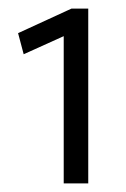

<svg xmlns="http://www.w3.org/2000/svg" viewBox="-20 -871 293 446"><path d="M146 -851H185V-445H128V-787L35 -745L22 -794Z"/></svg>

Font: Ek Mukta Light
Style: Regular
Weight: 300
Designer: Girish Dalvi and Yashodeep Gholap
Foundry: Ek Type
Version: Version 2.538;PS 1.002;hotconv 16.6.51;makeotf.lib2.5.65220;